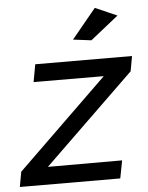

<svg xmlns="http://www.w3.org/2000/svg" viewBox="-56 -796 646 840"><g transform="rotate(-5 266.5 -375.5)"><path d="M536 -528 524 -462 127 -77H453L438 1L-3 0L9 -66L405 -451L97 -452L111 -529ZM392 -752 488 -710 365 -612 285 -622Z"/></g></svg>

Font: Gontserrat
Style: Italic
Weight: 400
Italic angle: -11.3°
Designer: Julieta Ulanovsky
Foundry: Julieta Ulanovsky
Version: Version 6.001